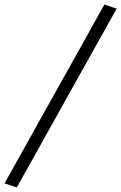

<svg xmlns="http://www.w3.org/2000/svg" viewBox="-86 -768 534 846"><path d="M-12 58 -66 40 374 -748 428 -730Z"/></svg>

Font: Nunito Sans 10pt Expanded Light
Style: Italic
Weight: 300
Width: 7
Italic angle: -9°
Designer: Vernon Adams
Foundry: Vernon Adams
Version: Version 3.101;gftools[0.9.27]